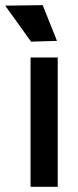

<svg xmlns="http://www.w3.org/2000/svg" viewBox="-61 -722 301 742"><path d="M57.1 -500H162.1V0H57.1ZM59.1 -561 -41 -700.2 104 -702.1 159.2 -564Z"/></svg>

Font: Apfel Grotezk Mittel
Style: Regular
Weight: 500
Designer: Luigi Gorlero
Foundry: © 2023, Luigi Gorlero & Collletttivo
Version: Version 2.000;Glyphs 3.2 (3217)